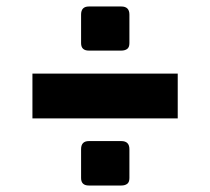

<svg xmlns="http://www.w3.org/2000/svg" viewBox="-20 -652 649 592"><path d="M254 -496Q230 -496 230 -519V-607Q230 -632 254 -632H354Q379 -632 379 -607V-519Q379 -506 372 -501Q365 -496 354 -496ZM254 -80Q230 -80 230 -103V-192Q230 -217 254 -217H354Q379 -217 379 -192V-103Q379 -90 372 -85Q365 -80 354 -80ZM80 -287V-425H528V-287Z"/></svg>

Font: Exo Thin ExtraBold
Style: Regular
Weight: 800
Version: Version 2.000